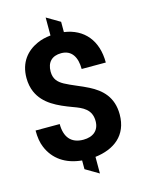

<svg xmlns="http://www.w3.org/2000/svg" viewBox="-136 -901 799 1083"><g transform="rotate(-15 264.0 -359.5)"><path d="M21 -223C21 -184 26 -151 38 -123C70 -47 136 -1 231 8V59L309 105V8C419 -5 503 -65 503 -188C503 -290 446 -342 377 -377C339 -397 280 -418 242 -439C212 -456 189 -477 189 -522C189 -576 219 -607 273 -607C335 -607 362 -559 362 -491H503C503 -621 433 -702 319 -718V-778L241 -824V-719C212 -716 186 -710 162 -699C97 -670 48 -614 48 -522C48 -491 54 -463 64 -440C98 -362 176 -327 260 -296C312 -277 362 -256 362 -187C362 -132 325 -103 269 -103C196 -103 162 -148 162 -223Z"/></g></svg>

Font: Asimov Pro
Style: Bd
Weight: 700
Designer: Google
Version: Version 2.000980; 2014